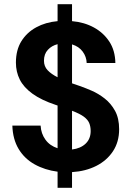

<svg xmlns="http://www.w3.org/2000/svg" viewBox="-20 -811 630 917"><path d="M255 86V9Q194 1 145.5 -26Q97 -53 69 -99.5Q41 -146 39 -211H174Q176 -173 197 -144Q218 -115 255 -103V-307L246 -310Q177 -333 135 -363.5Q93 -394 74.5 -431Q56 -468 56 -512Q56 -572 82 -614Q108 -656 153 -680.5Q198 -705 255 -710V-791H324V-710Q382 -705 428 -680Q474 -655 502 -612.5Q530 -570 531 -510H394Q393 -540 375 -564.5Q357 -589 324 -599V-413L359 -401Q385 -392 417.5 -378Q450 -364 480 -340.5Q510 -317 529.5 -281.5Q549 -246 549 -194Q549 -133 519.5 -88.5Q490 -44 439.5 -18.5Q389 7 324 11V86ZM324 -97Q365 -102 389 -125Q413 -148 413 -185Q413 -207 406 -223.5Q399 -240 380 -254Q361 -268 324 -282ZM255 -442V-600Q227 -593 208.5 -573Q190 -553 190 -521Q190 -494 207.5 -475.5Q225 -457 255 -442Z"/></svg>

Font: Rethink Sans
Style: Bold
Weight: 700
Designer: The Rethink Sans project authors (Hans Thiessen). DM Sans designed by Colophon Foundry.
Foundry: Rethink Communications LLC
Version: Version 1.001